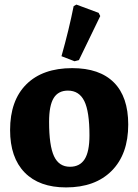

<svg xmlns="http://www.w3.org/2000/svg" viewBox="-20 -808 603 837"><path d="M24 -241Q24 -370 95 -440.5Q166 -511 295 -511Q414 -511 476.5 -448.5Q539 -386 539 -265Q539 -136 467 -63.5Q395 9 268 9Q151 9 87.5 -56Q24 -121 24 -241ZM370 -218Q370 -322 347.5 -367.5Q325 -413 276 -413Q234 -413 214 -380.5Q194 -348 194 -277Q194 -173 215.5 -127Q237 -81 285 -81Q328 -81 349 -114Q370 -147 370 -218ZM248 -563Q281 -680 301 -781L313 -788L410 -752L417 -738L324 -546L305 -541Z"/></svg>

Font: Alegreya SC ExtraBold
Style: Regular
Weight: 800
Designer: Juan Pablo del Peral
Foundry: Huerta Tipografica
Version: Version 2.007; ttfautohint (v1.6)